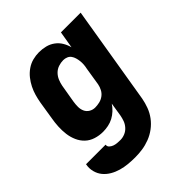

<svg xmlns="http://www.w3.org/2000/svg" viewBox="-206 -658 1012 1012"><g transform="rotate(-45 300.0 -152.5)"><path d="M217 223Q191 223 165 220.5Q139 218 114.5 211Q90 204 68.5 191.5Q47 179 31.5 160.5Q16 142 9.5 117Q3 92 8 66V65H154Q152 77 160.5 85Q169 93 180 97Q191 101 203 102Q215 103 227 103Q244 103 261 96Q278 89 290.5 75Q303 61 309 44.5Q315 28 318 11L330 -65Q319 -48 303.5 -33.5Q288 -19 270 -9.5Q252 0 232 4Q212 8 193 8Q164 8 137.5 -0.5Q111 -9 92 -27Q73 -45 62 -70Q51 -95 47.5 -122.5Q44 -150 45.5 -178.5Q47 -207 52 -235L68 -335Q72 -358 78.5 -381Q85 -404 96 -426Q107 -448 122.5 -467.5Q138 -487 159 -501.5Q180 -516 203.5 -522Q227 -528 250 -528Q275 -528 298.5 -522Q322 -516 341 -502Q360 -488 372 -468Q384 -448 390 -425L406 -520H553L462 30Q457 57 447 84Q437 111 419.5 134.5Q402 158 378 176Q354 194 326.5 204.5Q299 215 271.5 219Q244 223 217 223ZM254 -112Q270 -112 287 -116Q304 -120 318 -130.5Q332 -141 340 -156.5Q348 -172 351 -188L367 -288Q370 -301 371 -314.5Q372 -328 370.5 -341Q369 -354 365.5 -366Q362 -378 355 -388Q348 -398 336 -403Q324 -408 311 -408Q293 -408 275 -402Q257 -396 243.5 -382.5Q230 -369 222.5 -351Q215 -333 212 -316L195 -216Q192 -197 192 -179Q192 -161 199 -145.5Q206 -130 221 -121Q236 -112 254 -112Z"/></g></svg>

Font: Iosevka Aile Heavy Oblique
Style: Regular
Weight: 900
Italic angle: -9°
Designer: Belleve Invis
Foundry: Belleve Invis
Version: Version 31.1.0; ttfautohint (v1.8.4)